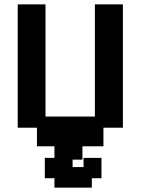

<svg xmlns="http://www.w3.org/2000/svg" viewBox="-20 -658 643 878"><path d="M149 11V-74H61V-638H188V-125H414V-638H542V-74H453V11ZM229 200V157H185V64H229V42V43V-28H357V72H312V81V89V106H362V64H444V157H400V200Z"/></svg>

Font: Pixelify Sans
Style: Bold
Weight: 700
Designer: Stefie Justprince
Foundry: Typecalism Foundryline
Version: Version 1.000